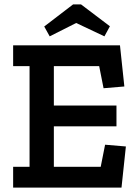

<svg xmlns="http://www.w3.org/2000/svg" viewBox="-20 -857 631 877"><path d="M40 0V-95H115V-555H40V-650H528L548 -462L453 -454L433 -555H226V-375H512V-280H226V-95H440L460 -196L555 -188L535 0ZM457 -691 328 -752 207 -691 182 -736 314 -837H350L482 -737Z"/></svg>

Font: Zilla Slab SemiBold
Style: Regular
Weight: 600
Designer: Typotheque.com
Foundry: Typotheque type foundry
Version: Version 1.1; 2017